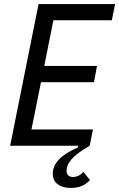

<svg xmlns="http://www.w3.org/2000/svg" viewBox="-20 -718 587 946"><path d="M170 -698H547L531 -618H243L198 -393H458L443 -313H182L135 -80H438L422 0Q387 20 365 37Q343 54 330.5 69Q318 84 313 97.5Q308 111 308 124Q308 138 316.5 146Q325 154 339 154Q369 154 391 129L423 169Q390 208 329 208Q289 208 264.5 190Q240 172 240 137Q240 62 363 9L365 0H30Z"/></svg>

Font: IBM Plex Sans Condensed Text
Style: Italic
Weight: 450
Width: 3
Italic angle: -11°
Designer: Mike Abbink, Paul van der Laan, Pieter van Rosmalen
Foundry: Bold Monday
Version: Version 1.1